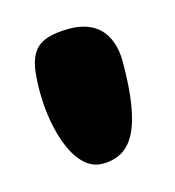

<svg xmlns="http://www.w3.org/2000/svg" viewBox="-52 -684 302 332"><g transform="rotate(-15 99.0 -518.0)"><path d="M95 -398Q77 -398 63.2 -410.5Q49.5 -423 40.2 -444.5Q31 -466 26.2 -492.5Q21.5 -519 21.5 -547.5Q21.5 -572 24.5 -589.2Q27.5 -606.5 35.8 -617.5Q44 -628.5 59.5 -633.5Q75 -638.5 99.5 -638.5Q116.5 -638.5 130.2 -633.5Q144 -628.5 153.5 -618.8Q163 -609 168.2 -594.2Q173.5 -579.5 173.5 -559.5Q173.5 -514.5 168.5 -483.8Q163.5 -453 153.8 -434Q144 -415 129.2 -406.5Q114.5 -398 95 -398Z"/></g></svg>

Font: Gluten ExtraBold
Style: Regular
Weight: 800
Designer: Tyler Finck
Foundry: Etcetera Type Company
Version: Version 1.300